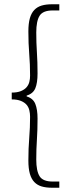

<svg xmlns="http://www.w3.org/2000/svg" viewBox="-20 -728 319 900"><path d="M224 152Q196 152 175.5 146Q155 140 141 125.5Q127 111 120 86.5Q113 62 113 24Q113 -32 117 -80.5Q121 -129 121 -181Q121 -196 117.5 -211Q114 -226 104.5 -237Q95 -248 78 -255Q61 -262 35 -262V-294Q61 -294 78 -301Q95 -308 104.5 -319Q114 -330 117.5 -344Q121 -358 121 -373Q121 -427 117 -475.5Q113 -524 113 -580Q113 -618 120 -642.5Q127 -667 141 -681.5Q155 -696 175.5 -702Q196 -708 224 -708H258V-679H227Q181 -679 165.5 -654Q150 -629 150 -576Q150 -527 153 -482.5Q156 -438 156 -384Q156 -339 145.5 -314Q135 -289 105 -280V-276Q135 -267 145.5 -241Q156 -215 156 -172Q156 -118 153 -73.5Q150 -29 150 20Q150 73 165.5 98Q181 123 227 123H258V152Z"/></svg>

Font: TypoPRO Source Sans Pro
Style: Regular
Weight: 300
Designer: Paul D. Hunt
Foundry: Adobe Systems Incorporated
Version: Version 2.020;PS 2.000;hotconv 1.0.86;makeotf.lib2.5.63406